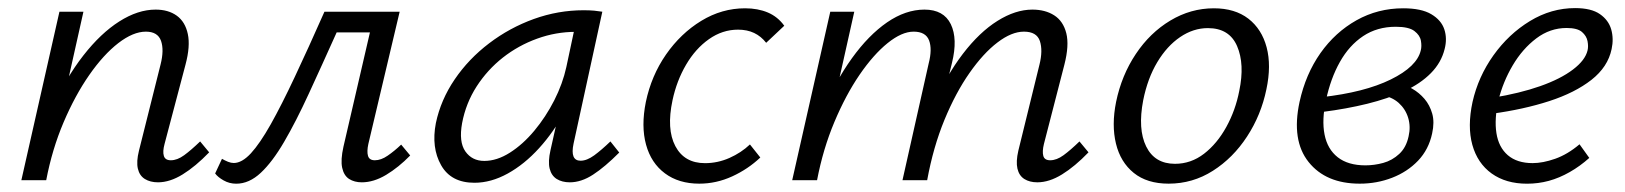

<svg xmlns="http://www.w3.org/2000/svg" viewBox="-20 -443 3995 472"><path d="M368.4 5.2Q349.4 5.2 336.1 -3Q322.9 -11.2 318.9 -28.4Q314.9 -45.6 321.6 -72.5L374.7 -284.3Q383.8 -320.2 375.8 -342.7Q367.7 -365.2 338.6 -365.2Q307.4 -365.2 270.8 -337Q234.3 -308.7 199.4 -258.6Q164.5 -208.5 136.3 -142.3Q108.1 -76 93.6 0H48.7Q71.8 -97 107 -174.5Q142.2 -252 184.9 -306.6Q227.6 -361.3 273.3 -390.3Q319 -419.4 362.6 -419.4Q393.7 -419.4 414.5 -404.5Q435.3 -389.5 441.7 -359.5Q448.2 -329.5 436 -284L384.5 -89Q379.5 -70.5 382.8 -59.8Q386 -49 400 -49Q415.7 -49 432.7 -61.4Q449.7 -73.8 472 -95.3L494.2 -68.5Q460.6 -33.7 429.1 -14.3Q397.6 5.2 368.4 5.2ZM32.5 0 126.1 -414.2H185.1L92.5 0Z M560.7 8.6Q543.9 8.6 529.7 0.5Q515.5 -7.5 508.9 -16.6L525.7 -52.6Q532.9 -48.4 540.5 -45.3Q548 -42.3 554.7 -42.3Q574.7 -42.3 596.8 -66.1Q618.8 -90 645.5 -137.3Q672.1 -184.6 704.7 -254Q737.4 -323.3 777.6 -414.2H926.9L916.2 -363.3H807.6Q770.6 -280.9 739 -212.4Q707.5 -143.9 678.6 -94.5Q649.8 -45 621.1 -18.2Q592.5 8.6 560.7 8.6ZM869.4 5.2Q851.3 5.2 838.3 -3Q825.4 -11.3 821.2 -30.5Q817 -49.6 824.3 -82.3L901.2 -414.2H962.5L885.5 -89Q881.5 -70.5 884.7 -59.8Q887.9 -49 901.5 -49Q916.7 -49 933 -60.3Q949.4 -71.5 966.2 -87.5L988.4 -60.8Q959.8 -31.5 929.2 -13.1Q898.6 5.2 869.4 5.2Z M1146.3 6.3Q1088.8 6.3 1064.4 -36.9Q1039.9 -80.1 1051.5 -140.4Q1063.5 -197.5 1097.8 -247.9Q1132.1 -298.3 1182.4 -336.5Q1232.6 -374.7 1292.3 -396.3Q1352 -417.8 1414.6 -417.8Q1429.6 -417.8 1440.6 -416.8Q1451.5 -415.7 1460.7 -414.2L1390 -89.9Q1381.1 -47.9 1407.3 -47.9Q1422.6 -47.9 1440.8 -61.1Q1458.9 -74.4 1480.6 -95.3L1502.3 -68Q1467.1 -32.6 1438 -13.7Q1409 5.2 1380.8 5.2Q1361.8 5.2 1348.6 -3Q1335.5 -11.2 1331.2 -28.6Q1327 -46 1333.2 -73.4L1371.2 -243L1408.4 -277Q1395.6 -220.5 1368.6 -169.6Q1341.5 -118.6 1305.4 -78.9Q1269.3 -39.1 1228.2 -16.4Q1187.1 6.3 1146.3 6.3ZM1170.6 -47.4Q1201.5 -47.4 1233.5 -67.7Q1265.5 -88 1293.5 -121.6Q1321.6 -155.3 1342.5 -196.2Q1363.3 -237.2 1372.2 -278L1395.8 -388.8L1428.5 -362.2Q1421.8 -363.7 1412.8 -364.2Q1403.8 -364.7 1395.3 -364.7Q1346.5 -364.7 1300.5 -348Q1254.5 -331.4 1216.3 -301.5Q1178.2 -271.5 1151.7 -230.5Q1125.3 -189.5 1116 -140.4Q1107.6 -94.2 1124 -70.8Q1140.5 -47.4 1170.6 -47.4Z M1699.1 8.5Q1648.7 8.5 1614.7 -16.8Q1580.6 -42.1 1568.2 -87.4Q1555.7 -132.7 1567.7 -192.4Q1581.2 -256.9 1617.3 -309Q1653.5 -361 1704 -391.8Q1754.6 -422.6 1811.7 -422.6Q1843 -422.6 1867.5 -412.3Q1892 -401.9 1908 -379.7L1863.5 -337.8Q1850.9 -353.9 1833.8 -362Q1816.7 -370.1 1794.4 -370.1Q1755.9 -370.1 1722.8 -346.7Q1689.7 -323.4 1666.6 -283.9Q1643.5 -244.5 1633.3 -196.7Q1618.1 -125.7 1640.2 -83.8Q1662.3 -41.9 1713.1 -41.9Q1744.3 -41.9 1773.2 -54.7Q1802.1 -67.5 1823.6 -87.9L1849.1 -55.8Q1819 -27.3 1780 -9.4Q1740.9 8.5 1699.1 8.5Z M2530.1 5.2Q2511.1 5.2 2498.1 -3Q2485.2 -11.2 2481.2 -28.4Q2477.2 -45.6 2483.4 -72.5L2535.4 -284.3Q2544 -318.8 2536.4 -342Q2528.7 -365.2 2497.2 -365.2Q2466.9 -365.2 2432.1 -338.6Q2397.3 -312.1 2363.4 -263.7Q2329.5 -215.4 2301.8 -148.4Q2274.2 -81.4 2259.3 0H2215.5Q2237.9 -100.7 2272 -179Q2306.1 -257.2 2347 -310.6Q2388 -364.1 2432.2 -391.7Q2476.4 -419.4 2517.9 -419.4Q2549.5 -419.4 2571.6 -405.3Q2593.7 -391.2 2601.3 -361.4Q2608.8 -331.5 2596.6 -284L2546.3 -89Q2541.8 -70.5 2544.8 -59.8Q2547.7 -49 2561.7 -49Q2577.5 -49 2594.5 -61.4Q2611.5 -73.8 2633.7 -95.3L2655.9 -68.5Q2622.4 -33.7 2590.9 -14.3Q2559.4 5.2 2530.1 5.2ZM1927.5 0 2021.1 -414.2H2080.1L1987.5 0ZM1948.6 0Q1968.6 -90.2 2001.1 -166.6Q2033.5 -243.1 2074.3 -299.8Q2115.1 -356.5 2160.7 -388Q2206.4 -419.4 2252.6 -419.4Q2299.9 -419.4 2317.4 -383.5Q2334.8 -347.5 2320.3 -288.5L2250 0H2198.6L2263 -287Q2272.1 -322 2264 -343.6Q2255.8 -365.2 2226 -365.2Q2196.9 -365.2 2162 -337Q2127.2 -308.9 2093.1 -259.2Q2059.1 -209.5 2031.2 -143.1Q2003.3 -76.8 1988.6 0Z M2852.9 8.5Q2799.9 8.5 2767.2 -17.9Q2734.5 -44.3 2723.4 -89.9Q2712.3 -135.5 2723.7 -192.4Q2737.2 -257.8 2772.1 -310.1Q2807 -362.5 2857.1 -392.5Q2907.3 -422.6 2964 -422.6Q3015.8 -422.6 3048.9 -397.1Q3081.9 -371.5 3093.8 -326.7Q3105.7 -281.9 3093.2 -223.3Q3080.2 -160.2 3045.7 -107.4Q3011.3 -54.6 2961.6 -23.1Q2912 8.5 2852.9 8.5ZM2868.5 -40.3Q2907.8 -40.3 2940 -65.1Q2972.1 -89.9 2994.7 -130.9Q3017.3 -171.9 3026.5 -219.5Q3040.3 -285.3 3021.2 -329.6Q3002.1 -373.9 2949.4 -373.9Q2913.6 -373.9 2881.2 -351.9Q2848.8 -329.9 2825 -290.2Q2801.2 -250.5 2790.4 -196.7Q2776.7 -125.5 2797.7 -82.9Q2818.7 -40.3 2868.5 -40.3Z M3322.7 8.5Q3239.5 8.5 3197 -44.7Q3154.4 -97.9 3174.7 -192.4Q3189.7 -260.7 3226 -312.3Q3262.4 -363.8 3314.8 -393.2Q3367.3 -422.6 3429.6 -422.6Q3474.3 -422.6 3498.7 -408Q3523.1 -393.5 3530.6 -370.9Q3538.1 -348.3 3531.4 -322.5Q3523.2 -289.1 3497.5 -263.1Q3471.8 -237.1 3432 -218.8Q3392.1 -200.5 3341.2 -187.9Q3290.4 -175.4 3231.8 -167.9L3228.6 -204.1Q3334.4 -215.9 3398.9 -247.6Q3463.5 -279.3 3472.8 -319.3Q3475.4 -329.3 3473.1 -342.7Q3470.8 -356.2 3457.1 -366.7Q3443.4 -377.2 3411.3 -377.2Q3365.5 -377.2 3331 -354.2Q3296.6 -331.2 3273.9 -290.7Q3251.1 -250.2 3239.7 -196.7Q3229.1 -148.4 3236.2 -112.3Q3243.3 -76.3 3268.6 -56.4Q3294 -36.5 3336.7 -36.5Q3358.4 -36.5 3380.5 -42.5Q3402.6 -48.6 3419.8 -64.6Q3437 -80.5 3442.8 -107.9Q3448.3 -131.6 3441.8 -153.2Q3435.3 -174.8 3418.5 -190Q3401.6 -205.1 3375.9 -209L3419.6 -238.3Q3435.5 -234.3 3452.1 -224.7Q3468.8 -215.1 3481.9 -199.9Q3494.9 -184.7 3500.9 -163.6Q3506.8 -142.5 3500.7 -115.1Q3492.3 -75.5 3466 -47.9Q3439.6 -20.4 3402.2 -6Q3364.8 8.5 3322.7 8.5Z M3734.1 8.6Q3682 8.6 3647 -16.5Q3612.1 -41.6 3599.5 -86.9Q3587 -132.2 3600 -192.5Q3614 -254.5 3651.4 -307Q3688.9 -359.5 3741.2 -391.3Q3793.5 -423.1 3852.2 -423.1Q3891.9 -423.1 3913.1 -408.3Q3934.3 -393.6 3940.9 -370.7Q3947.4 -347.8 3941.9 -322.4Q3932.8 -278.5 3892.3 -246.7Q3851.8 -215 3788.7 -194.5Q3725.6 -174 3647.5 -163.4L3649.6 -202.7Q3716.3 -213.6 3766.5 -231.3Q3816.6 -249 3846.8 -272Q3877.1 -294.9 3882.8 -319.3Q3885.1 -329 3882.7 -341.8Q3880.3 -354.6 3869 -364.4Q3857.7 -374.2 3831.2 -374.2Q3790.6 -374.2 3756.7 -348.6Q3722.7 -322.9 3698.8 -282.4Q3674.9 -241.9 3663.7 -196.8Q3653.3 -150.6 3658.7 -115.8Q3664.1 -81 3686.7 -61.5Q3709.4 -42 3747.7 -42Q3772.8 -42 3803.2 -52.7Q3833.6 -63.4 3863 -88.3L3887 -54.8Q3864.4 -34.5 3838.9 -20Q3813.5 -5.5 3787.5 1.6Q3761.5 8.6 3734.1 8.6Z"/></svg>

Font: Ysabeau
Style: Bold Italic
Weight: 700
Italic angle: -12°
Designer: Christian Thalmann (Catharsis Fonts)
Version: Version 2.002